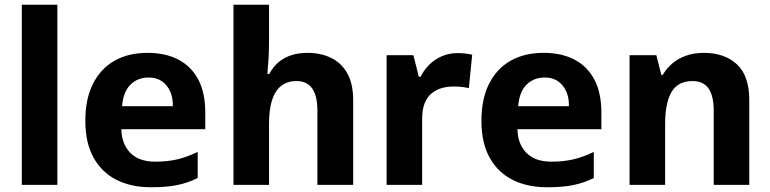

<svg xmlns="http://www.w3.org/2000/svg" viewBox="-20 -780 3250 810"><path d="M222 0H72V-760H222Z M602 -557Q680 -557 734.5 -527.5Q789 -498 817.5 -442.5Q846 -387 846 -305V-235H492Q493 -173 529.5 -135.5Q566 -98 635 -98Q686 -98 727 -107.5Q768 -117 814 -139V-29Q774 -9 729 0.5Q684 10 618 10Q534 10 472 -21Q410 -52 375 -114.5Q340 -177 340 -270Q340 -363 372.5 -427Q405 -491 463.5 -524Q522 -557 602 -557ZM607 -453Q561 -453 530.5 -423Q500 -393 495 -332H709Q710 -367 698 -394Q686 -421 663.5 -437Q641 -453 607 -453Z M1115 -613Q1115 -562 1112.5 -526Q1110 -490 1108 -468H1116Q1132 -498 1155 -517.5Q1178 -537 1208.5 -547Q1239 -557 1278 -557Q1333 -557 1376.5 -536Q1420 -515 1445 -471Q1470 -427 1470 -357V0H1319V-313Q1319 -376 1297 -407Q1275 -438 1231 -438Q1192 -438 1166 -417.5Q1140 -397 1127.5 -357Q1115 -317 1115 -258V0H965V-760H1115Z M1909 -556Q1927 -556 1944.5 -554Q1962 -552 1972 -549L1958 -408Q1946 -411 1931 -413Q1916 -415 1891 -415Q1867 -415 1844 -408.5Q1821 -402 1802 -387Q1783 -372 1772 -345.5Q1761 -319 1761 -278V0H1611V-547H1724L1747 -456H1754Q1768 -484 1791 -507Q1814 -530 1844.5 -543Q1875 -556 1909 -556Z M2273 -557Q2351 -557 2405.5 -527.5Q2460 -498 2488.5 -442.5Q2517 -387 2517 -305V-235H2163Q2164 -173 2200.5 -135.5Q2237 -98 2306 -98Q2357 -98 2398 -107.5Q2439 -117 2485 -139V-29Q2445 -9 2400 0.5Q2355 10 2289 10Q2205 10 2143 -21Q2081 -52 2046 -114.5Q2011 -177 2011 -270Q2011 -363 2043.5 -427Q2076 -491 2134.5 -524Q2193 -557 2273 -557ZM2278 -453Q2232 -453 2201.5 -423Q2171 -393 2166 -332H2380Q2381 -367 2369 -394Q2357 -421 2334.5 -437Q2312 -453 2278 -453Z M2950 -557Q3036 -557 3088.5 -509Q3141 -461 3141 -357V0H2991V-313Q2991 -376 2969 -407Q2947 -438 2902 -438Q2840 -438 2813 -392Q2786 -346 2786 -257V0H2636V-547H2749L2770 -464H2776Q2792 -492 2816.5 -512.5Q2841 -533 2874 -545Q2907 -557 2950 -557Z"/></svg>

Font: Noto Sans Hebrew Thin
Style: Bold
Weight: 700
Version: Version 3.001